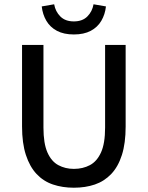

<svg xmlns="http://www.w3.org/2000/svg" viewBox="-20 -865 690 897"><path d="M325 12Q272 12 227.5 -3Q183 -18 151 -52Q119 -86 101 -141Q83 -196 83 -274V-655H183V-269Q183 -195 201.5 -153Q220 -111 252.5 -93.5Q285 -76 325 -76Q367 -76 400 -93.5Q433 -111 452 -153Q471 -195 471 -269V-655H567V-274Q567 -196 549.5 -141Q532 -86 499.5 -52Q467 -18 423 -3Q379 12 325 12ZM325 -704Q278 -704 246 -721Q214 -738 196.5 -768Q179 -798 175 -835L233 -845Q239 -811 262 -788Q285 -765 325 -765Q365 -765 388 -788Q411 -811 417 -845L475 -835Q471 -798 453.5 -768Q436 -738 404 -721Q372 -704 325 -704Z"/></svg>

Font: Source Sans 3 Medium
Style: Regular
Weight: 500
Designer: Paul D. Hunt
Foundry: Adobe
Version: Version 3.052;hotconv 1.1.0;makeotfexe 2.6.0